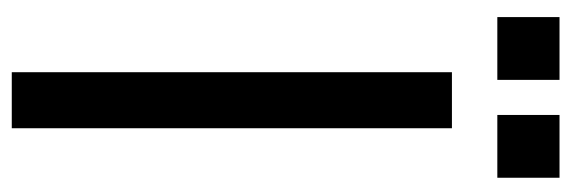

<svg xmlns="http://www.w3.org/2000/svg" viewBox="-334 -612 947 318"><g transform="rotate(90 139.0 -453.5)"><path d="M192.9 -729V0H100.1V-729ZM112.8 -907.2V-804.2H8.8V-907.2ZM274.9 -907.2V-804.2H170.9V-907.2Z"/></g></svg>

Font: SolaimanLipi
Style: Normal
Weight: 400
Designer: Solaiman Karim
Foundry: Al Mamun Sumon
Version: Version 2.000